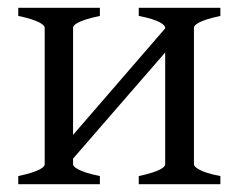

<svg xmlns="http://www.w3.org/2000/svg" viewBox="-20 -474 613 494"><path d="M479 -51V-403C479 -409 490 -421 547 -433V-454H337V-433C391 -423 405 -409 405 -403V-401L168 -127V-403C168 -409 179 -421 237 -433V-454H27V-433C81 -422 95 -409 95 -403V-51C95 -45 84 -33 27 -21V0H237V-21C182 -32 168 -45 168 -51V-66L405 -339V-51C405 -45 394 -33 337 -21V0H547V-21C493 -31 479 -45 479 -51Z"/></svg>

Font: Temporarium
Style: Regular
Weight: 400
Version: Version 1.1